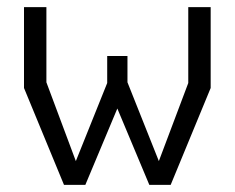

<svg xmlns="http://www.w3.org/2000/svg" viewBox="-20 -520 660 540"><path d="M47.5 -272.5V-500H110.5V-288.5L201.5 -45H184.5L281.5 -286.5V-362.5H338.5V-288.5L435.5 -45H418.5L509.5 -286.5V-500H572.5V-272.5L460 0H400L296.5 -247H323.5L220 0H160Z"/></svg>

Font: Monaspace Krypton Var
Style: Regular
Weight: 400
Designer: Riley Cran and the Lettermatic Team
Version: Version 1.101 (Monaspace Krypton Var)